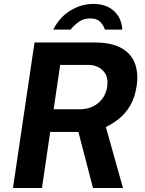

<svg xmlns="http://www.w3.org/2000/svg" viewBox="-20 -934 722 954"><path d="M44.5 0 151.5 -723H448.5Q533 -723 582.5 -695.5Q632 -668 650.2 -619.2Q668.5 -570.5 659 -507Q650.5 -450 627.8 -410.8Q605 -371.5 573 -345.5Q541 -319.5 506 -303L591 0H442L369.5 -278.5H229.5L188.5 0ZM246.5 -391H375.5Q431 -391 468.2 -422.2Q505.5 -453.5 512.5 -503.5Q520 -553 492.5 -582.2Q465 -611.5 417.5 -611.5H279ZM444.5 -914.5Q383.5 -914.5 329.5 -881.5Q275.6 -848.5 244.8 -787H330.8Q347.3 -808 371 -825.2Q394.8 -842.5 428.3 -842.5Q460.8 -842.5 477.5 -825.8Q494.2 -809 501.3 -787H587.8Q583.9 -845.5 545.5 -880Q507 -914.5 444.5 -914.5Z"/></svg>

Font: Public Sans
Style: Bold Italic
Weight: 700
Italic angle: -8°
Designer: The Public Sans project authors (U.S. Web Design System). Libre Franklin designed by Pablo Impallari and Rodrigo Fuenzal
Version: Version 1.008; ttfautohint (v1.8.1) -l 8 -r 50 -G 200 -x 14 